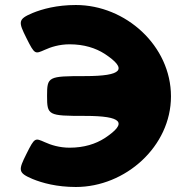

<svg xmlns="http://www.w3.org/2000/svg" viewBox="-20 -748 755 767"><path d="M258 -158C217 -158 183 -169 159 -180C120 -197 119 -200 86 -134C53 -68 51 -58 110 -33C149 -17 207 -1 283 -1C481 -1 663 -163 663 -363C663 -565 482 -728 283 -728C207 -728 149 -712 110 -696C51 -671 53 -661 86 -595C119 -529 120 -532 159 -549C183 -560 217 -571 258 -571C316 -571 362 -556 398 -533C492 -471 468 -444 320 -444C172 -444 168 -442 168 -365C168 -287 172 -285 320 -285C468 -285 492 -258 398 -196C362 -173 316 -158 258 -158Z"/></svg>

Font: Hussar Print
Style: Bold
Weight: 700
Foundry: Cannot Into Space Fonts
Version: Version 2.00